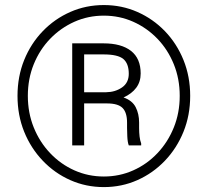

<svg xmlns="http://www.w3.org/2000/svg" viewBox="-20 -741 842 771"><path d="M50.3 -356Q50.3 -433.6 77.1 -500Q104 -566.4 151.9 -616Q199.7 -665.5 262.5 -693.1Q325.2 -720.7 397 -720.7Q468.8 -720.7 531.5 -693.1Q594.2 -665.5 642.1 -616Q689.9 -566.4 716.8 -500Q743.7 -433.6 743.7 -356Q743.7 -278.3 716.8 -211.9Q689.9 -145.5 642.1 -95.5Q594.2 -45.4 531.5 -17.6Q468.8 10.3 397 10.3Q325.2 10.3 262.5 -17.6Q199.7 -45.4 151.9 -95.5Q104 -145.5 77.1 -211.9Q50.3 -278.3 50.3 -356ZM91.8 -356Q91.8 -288.1 115.5 -229.2Q139.2 -170.4 181.4 -126Q223.6 -81.5 278.8 -56.9Q334 -32.2 397 -32.2Q460 -32.2 515.1 -56.9Q570.3 -81.5 612.3 -126Q654.3 -170.4 678 -229.2Q701.7 -288.1 701.7 -356Q701.7 -424.3 678 -482.9Q654.3 -541.5 612.3 -585.2Q570.3 -628.9 515.1 -653.6Q460 -678.2 397 -678.2Q334 -678.2 278.8 -653.6Q223.6 -628.9 181.4 -585.2Q139.2 -541.5 115.5 -482.9Q91.8 -424.3 91.8 -356ZM409.7 -325.7H317.9V-157.2H270V-566.9H396Q467.3 -566.9 506.1 -536.6Q544.9 -506.3 544.9 -445.8Q544.9 -412.6 527.1 -388.7Q509.3 -364.7 476.1 -349.6Q511.2 -337.4 524.9 -310.5Q538.6 -283.7 538.6 -249V-227.1Q538.6 -209 540.5 -192.6Q542.5 -176.3 546.9 -165V-157.2H497.1Q492.2 -169.9 491.2 -193.4Q490.2 -216.8 490.2 -227.5V-248.5Q490.2 -289.1 472.2 -307.4Q454.1 -325.7 409.7 -325.7ZM396 -522.5H317.9V-370.6H406.2Q442.9 -371.1 470 -389.9Q497.1 -408.7 497.1 -444.8Q497.1 -485.8 475.1 -504.2Q453.1 -522.5 396 -522.5Z"/></svg>

Font: Vazirmatn UI FD ExtraLight
Style: Regular
Weight: 200
Designer: Saber Rastikerdar
Foundry: Saber Rastikerdar
Version: Version 33.003